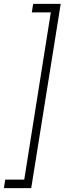

<svg xmlns="http://www.w3.org/2000/svg" viewBox="-87 -760 333 990"><path d="M-60 166H38L175 -696H77L84 -740H226L74 210H-67Z"/></svg>

Font: Georama Condensed Light
Style: Italic
Weight: 300
Width: 3
Italic angle: -9°
Designer: Jean-Baptiste Levee
Foundry: Production Type
Version: Version 1.000